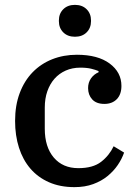

<svg xmlns="http://www.w3.org/2000/svg" viewBox="-20 -757 564 789"><path d="M286 12Q227 12 181.5 -8Q136 -28 105 -64Q74 -100 58 -150Q42 -200 42 -260Q42 -324 61 -374.5Q80 -425 114 -460Q148 -495 194.5 -513.5Q241 -532 296 -532Q382 -532 430.5 -496Q479 -460 479 -404Q479 -369 460 -349.5Q441 -330 409 -330Q376 -330 359 -348.5Q342 -367 342 -395Q342 -418 354 -435Q366 -452 385 -460V-465Q373 -470 355 -474.5Q337 -479 310 -479Q277 -479 250 -467Q223 -455 204 -433.5Q185 -412 174.5 -382Q164 -352 164 -315V-228Q164 -153 201 -109.5Q238 -66 302 -66Q362 -66 395.5 -92Q429 -118 447 -156L490 -130Q481 -104 464 -79Q447 -54 422 -33.5Q397 -13 363 -0.5Q329 12 286 12ZM288 -606Q258 -606 240 -624Q222 -642 222 -670V-673Q222 -701 240 -719Q258 -737 288 -737Q318 -737 336 -719Q354 -701 354 -673V-670Q354 -642 336 -624Q318 -606 288 -606Z"/></svg>

Font: IBM Plex Serif Medium
Style: Regular
Weight: 500
Designer: Mike Abbink, Paul van der Laan, Pieter van Rosmalen
Foundry: Bold Monday
Version: Version 2.5